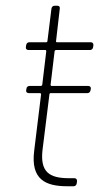

<svg xmlns="http://www.w3.org/2000/svg" viewBox="-20 -648 384 668"><path d="M295 -334 296 -339C297 -345 293 -349 287 -349H159C157 -349 156 -351 156 -353L170 -470C170 -472 173 -474 175 -474H293C299 -474 303 -478 304 -484L305 -491C305 -497 302 -501 296 -501H178C176 -501 174 -503 175 -505L188 -618C189 -624 186 -628 180 -628H170C164 -628 160 -624 159 -618L145 -505C145 -503 143 -501 141 -501H82C76 -501 72 -497 71 -491L70 -484C69 -478 73 -474 79 -474H138C140 -474 141 -472 141 -470L127 -353C127 -351 124 -349 122 -349H83C77 -349 72 -345 72 -339L71 -334C70 -328 74 -324 80 -324H119C121 -324 123 -322 123 -320L99 -124C86 -23 139 0 214 0H236C242 0 246 -4 247 -10L248 -18C248 -24 245 -28 239 -28H220C151 -28 119 -50 128 -127L152 -320C152 -322 154 -324 156 -324H284C290 -324 294 -328 295 -334Z"/></svg>

Font: Barlow Thin
Style: Italic
Weight: 250
Italic angle: -7°
Designer: Jeremy Tribby
Foundry: Tribby Type
Version: Version 1.422;hotconv 1.0.109;makeotfexe 2.5.65596